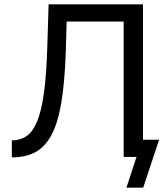

<svg xmlns="http://www.w3.org/2000/svg" viewBox="-20 -730 770 893"><path d="M555 0V-630H290L286 -489Q281 -344 264.5 -248.5Q248 -153 217.5 -98.5Q187 -44 142 -21Q97 2 35 2V-77Q73 -77 102 -96Q131 -115 151.5 -162.5Q172 -210 184 -295Q196 -380 200 -512L206 -710H645V0ZM568 143 628 -40 681 0H555V-80H720L646 143Z"/></svg>

Font: YasnoRaleway Medium
Style: Regular
Weight: 500
Designer: Matt McInerney, Pablo Impallari, Rodrigo Fuenzalida
Foundry: Matt McInerney, Pablo Impallari, Rodrigo Fuenzalida
Version: Version 4.026